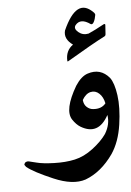

<svg xmlns="http://www.w3.org/2000/svg" viewBox="-51 -509 531 780"><g transform="rotate(-5 214.0 -119.0)"><path d="M377.9 -27.3Q335 51.8 265.1 10.7Q248 0.5 233.4 -21.5Q207 -62.5 262.2 -156.7Q285.6 -192.9 312.5 -201.7Q365.7 -219.2 401.9 -176.3Q418.5 -154.3 425.5 -103.8Q432.6 -53.2 422.4 16.4Q412.1 85.9 380.4 132.8Q332 201.7 267.1 226.1Q214.4 243.7 136.7 210.4Q59.1 177.2 30.8 154.3Q22.9 145.5 24.7 142.1Q26.4 138.7 28.3 136.2Q35.6 131.3 42.7 132.6Q49.8 133.8 74.7 140.4Q99.6 147 145.8 148.4Q191.9 149.9 230 141.6Q268.1 133.3 304.7 105.5Q341.3 77.6 361.3 48.8Q384.3 10.7 377.9 -27.3ZM374 -75.2Q368.7 -101.6 353 -116Q337.4 -130.4 317.9 -126Q298.3 -121.6 283.7 -96.7Q285.2 -78.1 296.6 -67.6Q308.1 -57.1 322.3 -56.2Q356.4 -53.2 374 -75.2ZM342.8 -400.9Q303.2 -429.2 281.2 -402.3Q271 -388.7 289.1 -373.5Q307.1 -358.4 330.6 -363.3Q356.4 -374.5 394.5 -395.5Q401.4 -398.4 401.4 -392.6L398.9 -354.5Q398.9 -349.6 394.5 -346.7Q345.2 -321.8 239.7 -259.3Q234.9 -256.3 234.9 -260.3Q232.4 -302.2 263.7 -324.2Q227.1 -350.1 236.3 -384.3Q293.5 -512.7 357.4 -448.7Q363.8 -443.4 364.3 -437Q361.3 -418.9 355.5 -408.2Q349.6 -397.5 342.8 -400.9Z"/></g></svg>

Font: Amiri Typewriter
Style: Bold
Weight: 700
Monospace: yes
Designer: Khaled Hosny
Version: Version 1.1